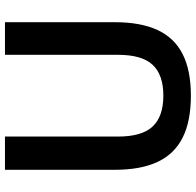

<svg xmlns="http://www.w3.org/2000/svg" viewBox="-28 -752 790 774"><g transform="rotate(-90 367.0 -365.0)"><path d="M368.5 9.5Q265 9.5 199 -23.8Q133 -57 101.2 -125Q69.5 -193 69.5 -297V-740H203.5V-284Q203.5 -188 244 -144.8Q284.5 -101.5 368.5 -101.5Q452.5 -101.5 492.8 -144.8Q533 -188 533 -284V-740H664.5V-297Q664.5 -193 633 -125Q601.5 -57 536 -23.8Q470.5 9.5 368.5 9.5Z"/></g></svg>

Font: Encode Sans SC Condensed Thin SemiBold
Style: Regular
Weight: 600
Version: Version 3.002